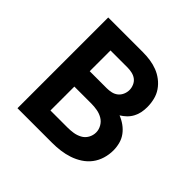

<svg xmlns="http://www.w3.org/2000/svg" viewBox="-139 -649 778 778"><g transform="rotate(45 250.0 -260.0)"><path d="M60 0V-520H259Q280 -520 301 -517Q322 -514 341.5 -506.5Q361 -499 378 -486Q395 -473 407 -455.5Q419 -438 424 -417Q429 -396 429 -375Q429 -359 426 -344Q423 -329 415.5 -315Q408 -301 397 -290.5Q386 -280 373 -272Q391 -265 407 -253.5Q423 -242 434.5 -226.5Q446 -211 451 -192Q456 -173 456 -154Q456 -130 449 -107Q442 -84 428 -65.5Q414 -47 394 -34Q374 -21 351.5 -13.5Q329 -6 305.5 -3Q282 0 259 0ZM161 -313H259Q272 -313 285 -316Q298 -319 308 -327Q318 -335 323.5 -347.5Q329 -360 329 -373Q329 -386 323.5 -398.5Q318 -411 308 -418.5Q298 -426 285 -429Q272 -432 259 -432H161ZM161 -88H259Q275 -88 291.5 -90.5Q308 -93 323 -101Q338 -109 346.5 -124Q355 -139 355 -156Q355 -172 346.5 -187Q338 -202 323.5 -210.5Q309 -219 292 -222Q275 -225 259 -225H161Z"/></g></svg>

Font: Iosevka SS18 Semibold
Style: Regular
Weight: 600
Monospace: yes
Designer: Belleve Invis
Foundry: Belleve Invis
Version: Version 25.1.1; ttfautohint (v1.8.4)